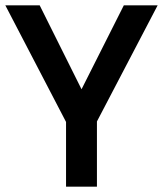

<svg xmlns="http://www.w3.org/2000/svg" viewBox="-21 -701 613 721"><path d="M318 -300H252L444 -681H571L330 -220L343 -305V0H227V-305L239 -220L-1 -681H128Z"/></svg>

Font: Gabarito Medium
Style: Regular
Weight: 500
Designer: Leandro Assis / Alvaro Franca / Felipe Casaprima
Foundry: Naipe Foundry
Version: Version 1.000